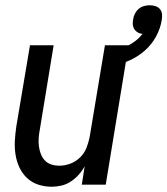

<svg xmlns="http://www.w3.org/2000/svg" viewBox="-20 -702 636 730"><path d="M177 8Q150 8 125.5 0Q101 -8 82.5 -25.5Q64 -43 53.5 -66Q43 -89 39 -114.5Q35 -140 36.5 -167Q38 -194 42 -221L94 -530H184L131 -207Q128 -192 127 -176Q126 -160 128 -145Q130 -130 135.5 -116Q141 -102 151 -91.5Q161 -81 175.5 -76.5Q190 -72 206 -72Q227 -72 248 -80Q269 -88 285 -104Q301 -120 309 -140.5Q317 -161 321 -182L379 -530H469L382 0H291L302 -70Q293 -53 279.5 -38Q266 -23 249.5 -12Q233 -1 214 3.5Q195 8 177 8ZM411 -450 396 -503Q413 -507 430.5 -513Q448 -519 464 -527Q480 -535 495 -546.5Q510 -558 522 -573Q512 -574 504 -578.5Q496 -583 491 -590.5Q486 -598 485 -607.5Q484 -617 486 -627Q487 -638 492.5 -649Q498 -660 507 -668Q516 -676 527.5 -679Q539 -682 550 -682Q561 -682 571.5 -678.5Q582 -675 588.5 -667Q595 -659 596 -648Q597 -637 595 -626Q590 -594 573.5 -563.5Q557 -533 531 -510Q505 -487 474 -473Q443 -459 411 -450Z"/></svg>

Font: Iosevka Curly Medium Oblique
Style: Regular
Weight: 500
Italic angle: -9°
Monospace: yes
Designer: Belleve Invis
Foundry: Belleve Invis
Version: Version 11.1.0; ttfautohint (v1.8.3)